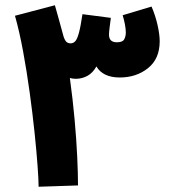

<svg xmlns="http://www.w3.org/2000/svg" viewBox="-20 -706 646 731"><path d="M277 0 127 5Q127 -20 123 -75Q119 -130 111.5 -202Q104 -274 93 -354Q82 -434 68 -510Q54 -586 37 -646L189 -686Q197 -659 205 -629L222 -567Q227 -552 233 -546.5Q239 -541 249 -541Q259 -541 266.5 -549Q274 -557 280.5 -581Q287 -605 294 -652L402 -638Q399 -616 397 -599Q395 -582 395 -574Q395 -545 425 -545Q447 -545 453 -556.5Q459 -568 459 -582Q459 -596 455.5 -614Q452 -632 447 -648L557 -681Q572 -646 580 -610Q588 -574 588 -549Q588 -482 543.5 -446.5Q499 -411 436 -411Q372 -411 347 -453Q333 -428 312.5 -417Q292 -406 269 -406Q257 -406 246 -409Q257 -329 264 -251.5Q271 -174 274 -109Q277 -44 277 0Z"/></svg>

Font: Noto Sans Arabic UI Cn XBd
Style: Regular
Weight: 800
Width: 3
Designer: Monotype Design Team, Nadine Chahine and Nizar Qandah
Foundry: Monotype Imaging Inc.
Version: Version 2.010; ttfautohint (v1.8.4.7-5d5b)